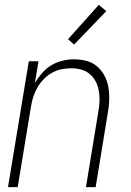

<svg xmlns="http://www.w3.org/2000/svg" viewBox="-20 -773 540 793"><path d="M13 0 99 -520H139L124 -430Q137 -452 154 -471.5Q171 -491 193 -504Q215 -517 239 -522.5Q263 -528 287 -528Q314 -528 339 -521Q364 -514 382.5 -497.5Q401 -481 412.5 -458.5Q424 -436 428 -410.5Q432 -385 431 -358Q430 -331 425 -305L375 0H335L386 -311Q390 -332 391 -353.5Q392 -375 388.5 -396Q385 -417 376 -435Q367 -453 351.5 -466.5Q336 -480 316 -485.5Q296 -491 274 -491Q254 -491 234 -487Q214 -483 195 -472.5Q176 -462 160.5 -446Q145 -430 134.5 -411.5Q124 -393 117.5 -373Q111 -353 108 -333L53 0ZM286 -589 261 -611 388 -753 419 -727Z"/></svg>

Font: Iosevka Term Curly XLt Obl
Style: Regular
Weight: 200
Italic angle: -9°
Designer: Belleve Invis
Foundry: Belleve Invis
Version: Version 32.3.0